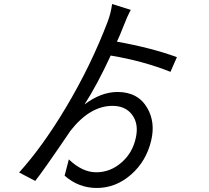

<svg xmlns="http://www.w3.org/2000/svg" viewBox="-20 -862 1040 954"><path d="M827 -505Q692 -559 530 -586Q464 -443 400 -343Q482 -405 564 -405Q666 -405 712 -325Q753 -254 731 -163Q707 -62 633 4Q556 72 461 72Q371 72 301 11L322 -70Q389 -6 458 -6Q528 -6 583 -54Q639 -102 655 -178Q670 -246 637 -291Q604 -336 539 -336Q427 -336 330 -212Q193 -10 155 37L75 -5Q191 -133 307 -327Q432 -536 516 -757Q531 -798 537 -842L630 -813Q611 -778 594 -733Q575 -684 561 -655Q734 -624 859 -578Z"/></svg>

Font: 思源黑体R
Style: Regular
Weight: 400
Designer: Ryoko NISHIZUKA  (kana & ideographs); Paul D. Hunt (Latin, Greek & Cyrillic); Wenlong ZHANG  (bopomofo); Sandoll Communi
Foundry: Adobe Systems Incorporated
Version: Version 1.00 June 24, 2014, initial release